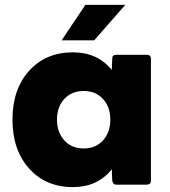

<svg xmlns="http://www.w3.org/2000/svg" viewBox="-20 -755 695 785"><path d="M322 -148Q371 -148 401 -181Q431 -214 431 -266Q431 -318 401 -350.5Q371 -383 322 -383Q273 -383 243 -350.5Q213 -318 213 -266Q213 -214 243 -181Q273 -148 322 -148ZM278 10Q167 10 99 -66Q31 -142 31 -266Q31 -390 99 -465.5Q167 -541 278 -541Q379 -541 437 -469L439 -516Q439 -531 455 -531H581Q596 -531 597 -516V-16Q597 -1 581 0H455Q442 0 439 -16L437 -63Q379 10 278 10ZM365 -590H232L329 -735H492Z"/></svg>

Font: YamahaIndonesia935. App XBold
Style: Regular
Weight: 800
Designer: Dalton Maag Ltd
Foundry: Dalton Maag Ltd
Version: Version 1.002; January 01, 2024; Regular/Italic